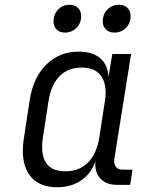

<svg xmlns="http://www.w3.org/2000/svg" viewBox="-20 -777 640 807"><path d="M537 -64 527 0H472Q426 0 401.5 -27Q377 -54 381 -99Q364 -48 321.5 -19Q279 10 220 10Q151 10 113.5 -30Q76 -70 76 -143Q76 -170 80 -194L105 -357Q120 -452 175 -506Q230 -560 311 -560Q369 -560 401.5 -532Q434 -504 436 -453L452 -550H531L461 -112Q460 -108 460 -101Q460 -84 468.5 -74Q477 -64 493 -64ZM421 -353Q424 -371 424 -387Q424 -438 398.5 -465.5Q373 -493 324 -493Q266 -493 230.5 -457Q195 -421 184 -353L160 -197Q157 -176 157 -159Q157 -57 255 -57Q313 -57 349.5 -93.5Q386 -130 397 -197ZM205 -687Q205 -717 224.5 -737Q244 -757 272 -757Q294 -757 307.5 -744Q321 -731 321 -709Q321 -679 301 -659.5Q281 -640 253 -640Q231 -640 218 -653Q205 -666 205 -687ZM412 -687Q412 -717 431.5 -737Q451 -757 480 -757Q502 -757 515.5 -744Q529 -731 529 -709Q529 -679 509 -659.5Q489 -640 461 -640Q439 -640 425.5 -653Q412 -666 412 -687Z"/></svg>

Font: JetBrains Mono Semi Light
Style: Italic
Weight: 350
Italic angle: -9°
Monospace: yes
Designer: Philipp Nurullin, Konstantin Bulenkov
Foundry: JetBrains
Version: 2.002